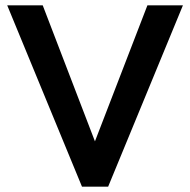

<svg xmlns="http://www.w3.org/2000/svg" viewBox="-20 -700 712 719"><path d="M287 -1 7 -680H140L355 -120H316L532 -680H665L385 -1Z"/></svg>

Font: Teachers SemiBold
Style: Regular
Weight: 600
Version: Version 1.001